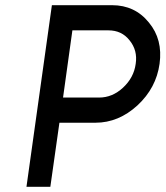

<svg xmlns="http://www.w3.org/2000/svg" viewBox="-20 -720 638 740"><path d="M259 -603H398Q449 -603 479 -565Q511 -526 503 -474Q496 -421 454 -382Q413 -344 362 -344H223ZM180 -700 82 0H174L209 -247H348Q437 -247 510 -314Q582 -381 595 -474Q608 -568 554 -633Q500 -700 412 -700Z"/></svg>

Font: Unageo
Style: Medium-Italic
Weight: 500
Designer: Richard Sepsi
Foundry: Richard Sepsi
Version: Version 2.000